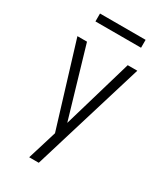

<svg xmlns="http://www.w3.org/2000/svg" viewBox="-222 -787 943 1094"><g transform="rotate(30 250.0 -240.5)"><path d="M160 215Q168 188 176.5 161.5Q185 135 193 108L219 23L53 -520H116L250 -63L384 -520H447L223 215ZM100 -644V-696H400V-644Z"/></g></svg>

Font: Iosevka Fixed Light
Style: Regular
Weight: 300
Monospace: yes
Designer: Belleve Invis
Foundry: Belleve Invis
Version: Version 32.3.0